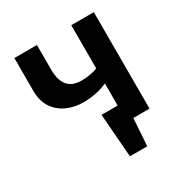

<svg xmlns="http://www.w3.org/2000/svg" viewBox="-192 -803 1080 1134"><g transform="rotate(-30 348.5 -236.0)"><path d="M367 186 344 -110H505L485 186ZM422 0 344 -110H497V0ZM454 0V-658H608V0ZM291 -227Q228 -227 176.5 -251Q125 -275 95.5 -321Q66 -367 66 -434V-658H220V-489Q220 -419 250 -381.5Q280 -344 346 -344Q367 -344 391.5 -347.5Q416 -351 436.5 -357Q457 -363 468 -370L531 -313Q503 -284 462.5 -264.5Q422 -245 377.5 -236Q333 -227 291 -227Z"/></g></svg>

Font: Ysabeau SC ExtraBold
Style: Regular
Weight: 800
Designer: Christian Thalmann (Catharsis Fonts)
Version: Version 2.001;gftools[0.9.30]; featfreeze: smcp